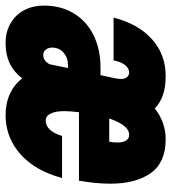

<svg xmlns="http://www.w3.org/2000/svg" viewBox="4 -634 627 704"><g transform="rotate(90 318.0 -281.5)"><path d="M255 -410Q255 -425 248.5 -433Q242 -441 231 -441Q216 -441 204 -426Q192 -411 187 -384H30Q53 -474 109 -524.5Q165 -575 245 -575Q323 -575 363 -535Q414 -575 476 -575Q561 -575 600 -520.5Q639 -466 639 -372Q639 -320 628 -257H377Q373 -225 373 -203Q373 -171 382 -153Q391 -135 408 -135Q426 -135 440.5 -150Q455 -165 464 -195H618Q601 -130 567.5 -83.5Q534 -37 488 -12.5Q442 12 388 12Q344 12 309.5 -4Q275 -20 253 -49Q229 -18 197.5 -3Q166 12 124 12Q81 12 49.5 -7Q18 -26 2 -57.5Q-14 -89 -14 -128Q-14 -191 14.5 -238Q43 -285 94.5 -310.5Q146 -336 213 -336H241L252 -387Q255 -401 255 -410ZM167 -126Q177 -126 185.5 -131.5Q194 -137 201 -149L215 -217H207Q177 -217 158.5 -200.5Q140 -184 140 -159Q140 -145 147.5 -135.5Q155 -126 167 -126ZM485 -368Q488 -383 488 -398Q488 -418 481 -429.5Q474 -441 460 -441Q441 -441 426 -421Q411 -401 400 -368Z"/></g></svg>

Font: Azeret Mono Black
Style: Italic
Weight: 900
Italic angle: -12°
Designer: Martin Vácha
Foundry: Displaay
Version: Version 1.000; Glyphs 3.0.3, build 3074